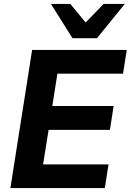

<svg xmlns="http://www.w3.org/2000/svg" viewBox="-20 -960 667 980"><path d="M33 0 144 -705H627L608 -584H273L247 -419H560L541 -297H228L200 -121H534L515 0ZM350 -765 240 -940H339L417 -845L509 -940H617L475 -765Z"/></svg>

Font: Nunito Sans 12pt ExtraLight 12pt ExtraBold
Style: Italic
Weight: 800
Italic angle: -9°
Version: Version 3.101;gftools[0.9.27]